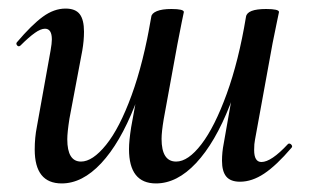

<svg xmlns="http://www.w3.org/2000/svg" viewBox="-20 -415 722 448"><path d="M176 -341Q176 -320 172 -297L142 -138Q137 -106 137 -90Q137 -38 169 -38Q196 -38 227.5 -77Q259 -116 287 -192.5Q315 -269 333 -376L348 -375Q329 -256 294.5 -168.5Q260 -81 216 -34Q172 13 124 13Q61 13 61 -66Q61 -94 66 -119L98 -297Q101 -314 101 -323Q101 -348 85 -348Q75 -348 61 -338Q47 -328 28 -309Q26 -307 24 -307Q21 -307 19 -310.5Q17 -314 20 -317Q54 -357 80 -376Q106 -395 133 -395Q156 -395 166 -382Q176 -369 176 -341ZM631 -387 626 -363 616 -314 575 -89Q573 -80 573 -65Q573 -37 590 -37Q613 -37 652 -79Q653 -80 655 -80Q658 -80 660.5 -76.5Q663 -73 660 -70Q625 -29 596.5 -10Q568 9 540 9Q518 9 508 -3Q498 -15 498 -40Q498 -60 502 -80L554 -376Q557 -394 601 -394Q631 -394 631 -387ZM409 -387 404 -363Q395 -318 394 -312L362 -137Q357 -107 357 -91Q357 -38 391 -38Q419 -38 450 -78.5Q481 -119 509 -196Q537 -273 554 -376L570 -375Q551 -258 516.5 -170Q482 -82 437.5 -34.5Q393 13 344 13Q281 13 281 -67Q281 -86 286 -118L333 -376Q334 -384 346 -389Q358 -394 380 -394Q409 -394 409 -387Z"/></svg>

Font: Cormorant Infant SemiBold
Style: Italic
Weight: 600
Italic angle: -10°
Designer: Christian Thalmann (Catharsis Fonts)
Foundry: Catharsis Fonts
Version: Version 4.000